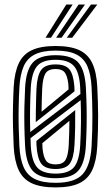

<svg xmlns="http://www.w3.org/2000/svg" viewBox="-20 -810 485 839"><path d="M222.9 9Q157.7 9 118.7 -9.3Q79.8 -27.6 61.5 -67Q43.2 -106.5 39.8 -170Q37.6 -217.1 36.7 -258.7Q35.8 -300.3 36.7 -341.9Q37.5 -383.5 39.8 -430.3Q43.5 -494.2 62.1 -533.5Q80.6 -572.9 119.5 -590.9Q158.4 -609 222.9 -609Q287.5 -609 326.2 -591Q364.8 -573.1 383.3 -533.7Q401.8 -494.4 405.1 -430.5Q408.5 -362.6 408.8 -302.2Q409 -241.8 405.1 -170.4Q401.4 -106.6 383.1 -67Q364.7 -27.5 326.1 -9.2Q287.5 9 222.9 9ZM222.9 -11.1Q306.9 -11.1 341.1 -48.7Q375.3 -86.2 380.2 -171.6Q384.1 -245.8 383.8 -304.6Q383.5 -363.4 380.2 -428.5Q377.3 -485 361.9 -520.4Q346.4 -555.8 313.1 -572.4Q279.8 -588.9 222.9 -588.9Q166 -588.9 132.6 -572.3Q99.2 -555.7 83.6 -520.5Q68.1 -485.2 64.8 -429.1Q62.2 -380.2 61.5 -339Q60.8 -297.8 61.6 -257.7Q62.5 -217.7 64.7 -171.9Q67.7 -115.1 83.2 -79.7Q98.8 -44.3 132.4 -27.7Q166 -11.1 222.9 -11.1ZM222.9 -31.2Q150.9 -31.2 122.2 -64.6Q93.5 -98 89.5 -174.1Q87.2 -219.6 86.5 -261.2Q85.7 -302.7 86.6 -343.5Q87.5 -384.2 89.7 -427.1Q93.9 -503.3 122.8 -536Q151.6 -568.8 222.9 -568.8Q295.3 -568.8 323.3 -535.4Q351.2 -502.1 355.3 -427.7Q357.7 -379.8 358.5 -339.4Q359.2 -298.9 358.5 -259.1Q357.7 -219.3 355.2 -172.8Q351 -97.6 322.4 -64.4Q293.9 -31.2 222.9 -31.2ZM222.9 -51.3Q280.4 -51.3 303.6 -79.8Q326.7 -108.3 330.5 -175.9Q333.3 -225.8 333.8 -273.8Q334.3 -321.8 332.5 -372.3L113.3 -206.3Q113.5 -201.8 113.7 -196.3Q113.8 -190.7 114.1 -185.2Q114.4 -179.6 114.4 -174.6Q118.1 -106.6 141.9 -79Q165.8 -51.3 222.9 -51.3ZM222.9 -71.5Q176.8 -71.5 159.6 -95.8Q142.5 -120.1 139.4 -176.2Q139.3 -178.6 139.2 -182.6Q139.1 -186.7 139.1 -190.2Q139 -193.7 139 -194.2L308.6 -329Q309 -294.2 308.4 -256Q307.7 -217.8 305.5 -176.6Q302.3 -119.3 285.2 -95.4Q268.1 -71.5 222.9 -71.5ZM222.9 -91.6Q254.2 -91.6 266 -110.7Q277.8 -129.8 280.3 -174.9Q281.4 -199 282.4 -229.7Q283.3 -260.5 283.3 -282L164.8 -184.1Q165 -181.4 165.2 -177.7Q165.3 -173.9 165.5 -169.7Q165.7 -165.6 165.8 -161.5Q169.6 -124.5 181.1 -108.1Q192.6 -91.6 222.9 -91.6ZM112.2 -233.2 331.5 -399.3Q331.2 -405.5 331 -412.2Q330.8 -418.9 330.5 -426.1Q327.1 -494.2 303.1 -521.4Q279.1 -548.7 222.9 -548.7Q163.9 -548.7 141 -519.7Q118.1 -490.8 114.4 -424.9Q111.9 -376.5 111.3 -328.6Q110.7 -280.7 112.2 -233.2ZM136.3 -276.2Q136.2 -291.9 136.6 -320.1Q137 -348.4 137.8 -377.4Q138.7 -406.5 139.4 -424Q142.6 -480.4 160 -504.5Q177.3 -528.5 222.9 -528.5Q266.3 -528.5 283.6 -506.5Q300.9 -484.6 304.9 -432.6Q305.2 -429.8 305.3 -425Q305.4 -420.2 305.5 -416.2Q305.7 -412.1 305.7 -411.2ZM161.6 -321.6 279.7 -419.5Q279.5 -424.4 279.2 -432Q278.9 -439.6 278.5 -444.1Q274 -479.2 262.5 -493.8Q251.1 -508.4 222.9 -508.4Q190.1 -508.4 178.4 -488.5Q166.7 -468.5 164.4 -422.6Q163.5 -402.6 162.6 -372.6Q161.6 -342.6 161.6 -321.6ZM178.8 -645 269.7 -790.3H297.5L202.7 -645ZM271.6 -645 377.6 -790.3H405.3L295.5 -645ZM225.2 -645 323.6 -790.3H351.4L249 -645Z"/></svg>

Font: Big Shoulders Inline Display SC Thin
Style: Regular
Weight: 100
Designer: Patric King
Foundry: XO Type Co
Version: Version 2.002